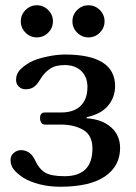

<svg xmlns="http://www.w3.org/2000/svg" viewBox="-20 -709 515 729"><path d="M225 -40Q331 -40 331 -145Q331 -195 296.5 -215.5Q262 -236 211 -236H151Q141 -236 136.5 -243.5Q132 -251 132 -261Q132 -282 151 -282H213Q260 -282 286 -307Q312 -332 312 -379Q312 -417 288.5 -439.5Q265 -462 225 -462Q190 -462 168.5 -447Q147 -432 133 -408Q122 -389 109.5 -379.5Q97 -370 77 -370Q62 -370 51.5 -380Q41 -390 41 -406Q41 -428 55.5 -443.5Q70 -459 95 -473Q117 -485 156 -493.5Q195 -502 226 -502Q417 -502 417 -382Q417 -340 390.5 -308Q364 -276 309 -264V-260Q368 -256 402 -225.5Q436 -195 436 -147Q436 -79 379 -39.5Q322 0 208 0Q166 0 129.5 -9.5Q93 -19 69 -34Q46 -49 33 -64.5Q20 -80 20 -102Q20 -118 32.5 -128.5Q45 -139 59 -139Q96 -139 114 -99Q128 -68 151 -54Q174 -40 225 -40ZM120 -689Q145 -689 163 -671Q181 -653 181 -628Q181 -603 163 -585Q145 -567 120 -567Q95 -567 77 -585Q59 -603 59 -628Q59 -653 77 -671Q95 -689 120 -689ZM316 -689Q341 -689 359 -671Q377 -653 377 -628Q377 -603 359 -585Q341 -567 316 -567Q291 -567 273 -585Q255 -603 255 -628Q255 -653 273 -671Q291 -689 316 -689Z"/></svg>

Font: Marmelad for Arash.Academy
Style: Regular
Weight: 400
Designer: Manvel Shmavonyan
Foundry: Cyreal
Version: Version 1.110;Glyphs 3.2 (3202)